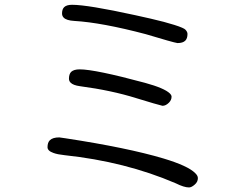

<svg xmlns="http://www.w3.org/2000/svg" viewBox="-20 -760 1040 813"><path d="M181.2 -136.7Q181.2 -121.1 206.5 -112.3Q223.6 -106 252.9 -103Q510.3 -75.7 724.1 16.1Q759.3 33.7 780.3 33.7Q791 33.7 804.7 21.5Q817.9 10.3 817.9 -5.9Q817.9 -16.1 806.6 -26.9Q776.4 -57.6 672.4 -88.9Q520 -134.3 258.3 -174.3L231 -178.2Q203.1 -178.2 190.9 -166Q181.2 -156.2 181.2 -136.7ZM317.4 -466.3Q292.5 -466.3 281.2 -455.6Q272 -445.8 272 -426.8Q272 -417 278.8 -410.2Q289.6 -398.9 318.8 -395Q451.7 -377.4 557.6 -344.2Q646.5 -316.9 668 -312Q682.1 -312 695.3 -325.2Q706.5 -336.4 706.5 -350.6Q706.5 -356.9 699.2 -364.3Q676.3 -386.7 594.2 -409.2Q382.3 -466.3 317.4 -466.3ZM285.2 -739.7Q261.7 -739.7 251.5 -729.5Q242.7 -720.7 242.7 -703.1Q242.7 -692.4 249.5 -685.5Q261.2 -673.3 294.4 -671.4Q410.6 -664.6 597.7 -615.2Q712.4 -580.6 731.4 -577.6Q754.4 -577.6 764.6 -587.9Q773.9 -597.2 773.9 -616.2Q773.9 -625.5 764.6 -634.8Q762.2 -637.7 750.7 -642.8Q739.3 -647.9 718.3 -654.5Q697.3 -661.1 673.3 -667.5Q624.5 -680.2 552.2 -695.8Q351.6 -739.7 285.2 -739.7Z"/></svg>

Font: YuPearl-ExtraLight
Style: ExtraLight
Weight: 200
Designer: Max Yao
Foundry: Max-Everyday
Version: Version 1.011; ttfautohint (v1.8.3)